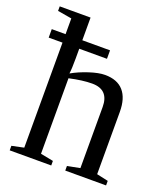

<svg xmlns="http://www.w3.org/2000/svg" viewBox="-129 -784 758 874"><g transform="rotate(20 250.0 -347.0)"><path d="M159.2 -584H293.5V-543H159.2V-495.1Q159.2 -444.3 155.8 -421.9Q190.9 -441.9 235.6 -456.5Q280.3 -471.2 311 -471.2Q370.6 -471.2 400.9 -436.5Q431.2 -401.9 431.2 -335.9V-34.2L486.8 -22V0H289.1V-22L350.1 -34.2V-330.1Q350.1 -414.1 269 -414.1Q223.1 -414.1 159.2 -399.9V-34.2L221.2 -22V0H20V-22L78.1 -34.2V-543H11.2V-584H78.1V-660.2L9.8 -671.9V-693.8H159.2Z"/></g></svg>

Font: Times New Roman
Style: Regular
Weight: 400
Designer: Steve Matteson
Foundry: Ascender Corporation
Version: Version 2.00.3